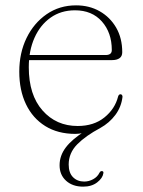

<svg xmlns="http://www.w3.org/2000/svg" viewBox="-20 -489 534 717"><path d="M67 -264.5V-283.5H374.5Q397.5 -283.5 397.5 -302Q397.5 -367 360.5 -408.8Q323.5 -450.5 260 -450.5Q207.5 -450.5 168.8 -423Q130 -395.5 108.8 -347.8Q87.5 -300 87.5 -238Q87.5 -134.5 138.8 -76.5Q190 -18.5 270 -18.5Q330.5 -18.5 370 -50.5Q409.5 -82.5 421 -128.5Q423.5 -137 430 -137Q433.5 -137 435.5 -134.2Q437.5 -131.5 437.5 -127.5Q433 -89.5 410.8 -59.8Q388.5 -30 354.5 -11Q300 18 268.2 50.2Q236.5 82.5 236.5 125.5Q236.5 156.5 252.8 172.8Q269 189 294.5 189Q312 189 328 180.2Q344 171.5 351.5 156Q354 152 356 150.8Q358 149.5 361 150Q363.5 150 365.2 152Q367 154 366 158Q363.5 176 343 192Q322.5 208 290.5 208Q251 208 226.8 186Q202.5 164 202.5 128Q202.5 92 226.2 61Q250 30 297.5 0.5L298 7Q281.5 9.5 274.2 10.2Q267 11 261.5 11Q196 11 149 -18.2Q102 -47.5 77 -99.8Q52 -152 52 -221.5Q52 -291 79 -346.8Q106 -402.5 154 -435.8Q202 -469 264 -469Q313.5 -469 352.2 -447Q391 -425 413.8 -385.8Q436.5 -346.5 436.5 -294Q436.5 -279 426.5 -271.8Q416.5 -264.5 398 -264.5Z"/></svg>

Font: Fraunces Thin
Style: Regular
Weight: 250
Version: Version 1.000;[b76b70a41]